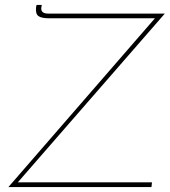

<svg xmlns="http://www.w3.org/2000/svg" viewBox="-20 -757 687 777"><path d="M52 -19H595L593 0H14L607 -683H178Q148 -683 135.5 -692Q123 -701 126 -728L128 -737H149L147 -725Q145 -702 175 -702H647Z"/></svg>

Font: Josefin Sans Thin
Style: Italic
Weight: 200
Italic angle: -7°
Designer: Santiago Orozco
Foundry: Typemade
Version: Version 2.000